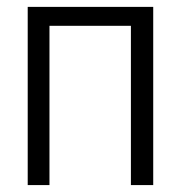

<svg xmlns="http://www.w3.org/2000/svg" viewBox="-20 -535 517 555"><path d="M422.9 -515.1V0H358.4V-460.4H123V0H60.1V-515.1Z"/></svg>

Font: News Cycle
Style: Regular
Weight: 500
Version: Version 0.5.2